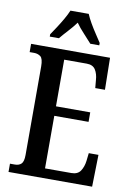

<svg xmlns="http://www.w3.org/2000/svg" viewBox="-100 -992 721 1054"><g transform="rotate(10 260.5 -465.5)"><path d="M24 0V-46H51Q74 -46 87 -58.5Q100 -71 100 -108V-601Q100 -645 85 -656.5Q70 -668 49 -668H24V-714H464L467 -536H413L409 -580Q407 -614 392.5 -637Q378 -660 344 -660H218V-400H409V-347H218V-54H365Q400 -54 415.5 -77.5Q431 -101 435 -134L440 -178H494L490 0ZM118 -784Q131 -803 148 -829Q165 -855 180.5 -882Q196 -909 205 -931H307Q316 -909 331.5 -882Q347 -855 364.5 -829Q382 -803 394 -784V-771H344Q325 -793 299.5 -820Q274 -847 256 -873Q237 -847 212 -820Q187 -793 169 -771H118Z"/></g></svg>

Font: Noto Serif Tamil ExtraCondensed SemiBold
Style: Regular
Weight: 600
Width: 2
Designer: Indian Type Foundry, Tom Grace, and the Monotype Design Team
Foundry: Monotype Imaging Inc.
Version: Version 2.004; ttfautohint (v1.8.4.7-5d5b)